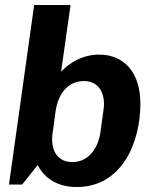

<svg xmlns="http://www.w3.org/2000/svg" viewBox="-20 -740 635 770"><path d="M225 -452 263 -720H117L16 0H69L131 -78C161 -21 214 10 288 10C468 10 543 -167 543 -324C543 -455 473 -521 378 -521C308 -521 255 -485 225 -452ZM383 -211C371 -130 324 -90 270 -90C222 -90 189 -121 189 -183C189 -192 190 -201 203 -294C215 -375 261 -415 316 -415C363 -415 397 -384 397 -322C397 -313 396 -304 383 -211Z"/></svg>

Font: Chivo
Style: Bold Italic
Weight: 700
Italic angle: -8°
Designer: Hector Gatti
Foundry: Omnibus-Type
Version: Version 1.003;PS 001.003;hotconv 1.0.70;makeotf.lib2.5.58329